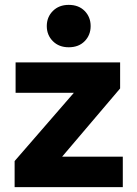

<svg xmlns="http://www.w3.org/2000/svg" viewBox="-20 -768 564 788"><path d="M40 0V-107L283 -387H44V-512H473V-405L235 -125H484V0ZM262 -574Q222 -574 197 -599Q172 -624 172 -661Q172 -698 197 -723Q222 -748 262 -748Q303 -748 327.5 -723Q352 -698 352 -661Q352 -624 327.5 -599Q303 -574 262 -574Z"/></svg>

Font: Braah One
Style: Regular
Weight: 400
Designer: Ashish Kumar
Foundry: Ashish Kumar
Version: Version 1.001; ttfautohint (v1.8.4.7-5d5b);gftools[0.9.29]